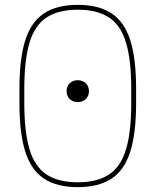

<svg xmlns="http://www.w3.org/2000/svg" viewBox="-20 -760 640 790"><path d="M300 -340Q280 -340 267 -352.5Q254 -365 254 -385Q254 -405 267 -417.5Q280 -430 300 -430Q320 -430 333 -417.5Q346 -405 346 -385Q346 -365 333 -352.5Q320 -340 300 -340ZM300 10Q214 10 161 -25Q108 -60 84 -136Q60 -212 60 -335V-395Q60 -519 84 -594.5Q108 -670 161 -705Q214 -740 300 -740Q386 -740 439 -705Q492 -670 516 -594.5Q540 -519 540 -395V-335Q540 -212 516 -136Q492 -60 439 -25Q386 10 300 10ZM300 -10Q380 -10 428.5 -42Q477 -74 498.5 -145.5Q520 -217 520 -335V-395Q520 -513 498.5 -584.5Q477 -656 428.5 -688Q380 -720 300 -720Q220 -720 171.5 -688Q123 -656 101.5 -584.5Q80 -513 80 -395V-335Q80 -217 101.5 -145.5Q123 -74 171.5 -42Q220 -10 300 -10Z"/></svg>

Font: M PLUS Code Latin Expanded Thin
Style: Regular
Weight: 250
Width: 7
Designer: Coji Morishita
Foundry: UNDERFOREST DESIGN
Version: Version 1.002; ttfautohint (v1.8.3)